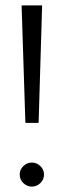

<svg xmlns="http://www.w3.org/2000/svg" viewBox="-20 -685 236 711"><path d="M74 -230 60 -665H136L123 -230ZM98 6Q80 6 66.5 -7Q53 -20 53 -39Q53 -57 66.5 -70Q80 -83 98 -83Q116 -83 129.5 -70Q143 -57 143 -39Q143 -20 129.5 -7Q116 6 98 6Z"/></svg>

Font: Lil Grotesk Light
Style: Regular
Weight: 300
Designer: Bastien Sozeau
Foundry: NBR — Bastien Sozeau
Version: Version 3.003; ttfautohint (v1.8.4.7-5d5b);gftools[0.9.33]